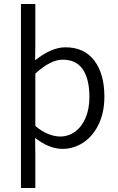

<svg xmlns="http://www.w3.org/2000/svg" viewBox="-20 -734 592 962"><path d="M85 -714H157V-517L156 -432Q238 -497 308 -497Q402 -497 452.5 -430.5Q503 -364 503 -250Q503 -170 474 -110.5Q445 -51 397 -19.5Q349 12 293 12Q227 12 156 -43L157 41V208H85ZM428 -249Q428 -336 395.5 -385.5Q363 -435 294 -435Q233 -435 157 -365V-103Q190 -75 222 -62.5Q254 -50 281 -50Q323 -50 356.5 -74.5Q390 -99 409 -144Q428 -189 428 -249Z"/></svg>

Font: Assistant-zap
Style: zap
Weight: 400
Designer: Hebrew By Ben Nathan, Latin by Paul Hunt
Version: Version 2.001